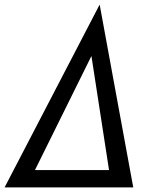

<svg xmlns="http://www.w3.org/2000/svg" viewBox="-47 -820 667 840"><path d="M-27 0 389 -800 536 0ZM106 -76H430L353 -575Z"/></svg>

Font: Von Book
Style: Italic
Weight: 400
Version: Version 4.000; ttfautohint (v1.8.4.7-5d5b)